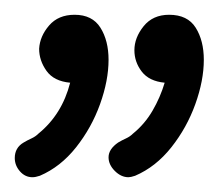

<svg xmlns="http://www.w3.org/2000/svg" viewBox="-33 -679 296 260"><path d="M141 -439Q131 -439 122.5 -447.5Q114 -456 114 -466Q114 -477 127 -486Q132 -489 137.5 -491.5Q143 -494 147 -498Q163 -511 173.5 -529Q184 -547 190 -567Q169 -569 159 -582Q149 -595 149 -611Q149 -628 161.5 -643.5Q174 -659 196 -659Q221 -659 232 -641.5Q243 -624 243 -598Q243 -570 231.5 -538Q220 -506 199 -479.5Q178 -453 150 -441Q144 -439 141 -439ZM11 -439Q1 -439 -6 -447Q-13 -455 -13 -465Q-13 -479 -1 -486Q4 -489 9.5 -491.5Q15 -494 19 -498Q51 -524 62 -567Q40 -569 30 -583Q20 -597 20 -613Q21 -630 33.5 -644.5Q46 -659 68 -659Q92 -659 103 -641.5Q114 -624 114 -598Q114 -570 102.5 -538Q91 -506 70 -479.5Q49 -453 21 -441Q18 -440 15.5 -439.5Q13 -439 11 -439Z"/></svg>

Font: Twinkle Star
Style: Regular
Weight: 400
Designer: Robert E. Leuschke
Foundry: Robert E. Leuschke
Version: Version 2.010; ttfautohint (v1.8.3)